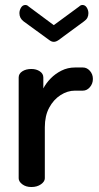

<svg xmlns="http://www.w3.org/2000/svg" viewBox="-20 -751 398 771"><path d="M106 0Q84 0 69.5 -11Q55 -22 55 -35V-440Q55 -455 69.5 -464.5Q84 -474 106 -474Q126 -474 140 -464.5Q154 -455 154 -440V-396Q165 -417 183.5 -436Q202 -455 227 -467.5Q252 -480 281 -480H313Q329 -480 341 -466.5Q353 -453 353 -434Q353 -415 341 -401Q329 -387 313 -387H281Q251 -387 223 -369Q195 -351 177.5 -318.5Q160 -286 160 -240V-35Q160 -22 144.5 -11Q129 0 106 0ZM196 -583Q187 -583 178 -590L75 -665Q66 -672 62 -680Q58 -688 58 -698Q58 -710 64.5 -720.5Q71 -731 82 -731Q89 -731 95 -725L196 -650L298 -725Q304 -731 311 -731Q322 -731 328.5 -720.5Q335 -710 335 -698Q335 -688 331 -680Q327 -672 317 -665L215 -590Q205 -583 196 -583Z"/></svg>

Font: Dosis SemiBold
Style: Regular
Weight: 600
Designer: EdgarTolentino, PabloImpallari, IginoMarini
Foundry: EdgarTolentino, PabloImpallari, IginoMarini
Version: Version 3.001; ttfautohint (v1.8.2)